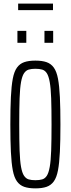

<svg xmlns="http://www.w3.org/2000/svg" viewBox="-20 -1030 390 1058"><path d="M175 8Q138 8 113.5 -0.5Q89 -9 73.5 -30.5Q58 -52 50.5 -91.5Q43 -131 40 -193Q37 -255 37 -344Q37 -433 40 -495Q43 -557 50.5 -596.5Q58 -636 73.5 -657.5Q89 -679 113.5 -687.5Q138 -696 175 -696Q212 -696 236.5 -687.5Q261 -679 276.5 -657.5Q292 -636 299.5 -596.5Q307 -557 310 -495Q313 -433 313 -344Q313 -255 310 -193Q307 -131 299.5 -91.5Q292 -52 276.5 -30.5Q261 -9 236.5 -0.5Q212 8 175 8ZM175 -37Q197 -37 212.5 -41.5Q228 -46 238 -61.5Q248 -77 254 -110Q260 -143 262 -200Q264 -257 264 -344Q264 -431 262 -488Q260 -545 254 -578Q248 -611 238 -626.5Q228 -642 212.5 -646.5Q197 -651 175 -651Q153 -651 138 -646.5Q123 -642 112.5 -626.5Q102 -611 96 -578Q90 -545 88 -488Q86 -431 86 -344Q86 -257 88 -200Q90 -143 96 -110Q102 -77 112.5 -61.5Q123 -46 138 -41.5Q153 -37 175 -37ZM76 -794V-860H125V-794ZM225 -794V-860H273V-794ZM80 -974V-1010H272V-974Z"/></svg>

Font: Saira UltraCondensed Light
Style: Regular
Weight: 300
Width: 1
Designer: Hector Gatti with collaboration of the Omnibus-Type team
Foundry: Omnibus-Type
Version: Version 1.101